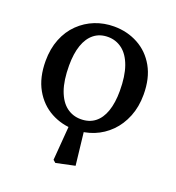

<svg xmlns="http://www.w3.org/2000/svg" viewBox="-128 -608 826 902"><g transform="rotate(20 285.5 -157.5)"><path d="M249 191 236 180 252 -23H321L343 171ZM281 13Q216 13 161.5 -16.5Q107 -46 74.5 -103.5Q42 -161 42 -244Q42 -305 61.5 -354Q81 -403 116 -437Q151 -471 195.5 -488.5Q240 -506 290 -506Q356 -506 410.5 -476.5Q465 -447 497 -390.5Q529 -334 529 -252Q529 -191 509 -141.5Q489 -92 454.5 -57.5Q420 -23 375.5 -5Q331 13 281 13ZM290 -43Q332 -43 360.5 -65Q389 -87 403.5 -129Q418 -171 418 -230Q418 -304 400.5 -353Q383 -402 351.5 -426Q320 -450 280 -450Q239 -450 210.5 -427.5Q182 -405 167.5 -363Q153 -321 153 -262Q153 -187 170.5 -138.5Q188 -90 219 -66.5Q250 -43 290 -43Z"/></g></svg>

Font: Source Serif 4 Medium
Style: Regular
Weight: 500
Designer: Frank Grießhammer
Foundry: Adobe Systems Incorporated
Version: Version 4.004;hotconv 1.0.116;makeotfexe 2.5.65601